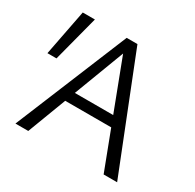

<svg xmlns="http://www.w3.org/2000/svg" viewBox="-145 -815 987 973"><g transform="rotate(30 348.5 -329.0)"><path d="M575 0 340 -617H368L134 0H59L330 -658H393L654 0ZM178 -226 199 -285H495L527 -226ZM74 -390H21L73 -658H144Z"/></g></svg>

Font: Ysabeau Office
Style: Regular
Weight: 400
Designer: Christian Thalmann (Catharsis Fonts)
Version: Version 2.001;gftools[0.9.30]; featfreeze: tnum,lnum,ss02